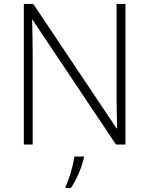

<svg xmlns="http://www.w3.org/2000/svg" viewBox="-20 -734 759 975"><path d="M617 0H569L145 -634H143Q144 -594 145 -553Q146 -512 146 -468V0H101V-714H149L572 -82H575Q574 -115 573 -160Q572 -205 572 -244V-714H617ZM406 68Q398 103 380.5 145Q363 187 340 221H313V213Q321 197 330.5 169.5Q340 142 347.5 112Q355 82 358 61H406Z"/></svg>

Font: Noto Sans Thaana ExtraLight
Style: Regular
Weight: 200
Designer: David Williams
Foundry: Google Inc.
Version: Version 3.001; ttfautohint (v1.8.4.7-5d5b)